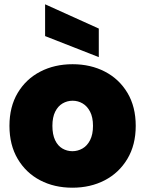

<svg xmlns="http://www.w3.org/2000/svg" viewBox="-20 -867 676 894"><path d="M317 7Q233 7 167 -27.5Q101 -62 62.5 -127Q24 -192 24 -281Q24 -370 62.5 -434.5Q101 -499 167.5 -533.5Q234 -568 318 -568Q402 -568 468.5 -533.5Q535 -499 573.5 -434.5Q612 -370 612 -281Q612 -192 573 -127Q534 -62 467.5 -27.5Q401 7 317 7ZM317 -163Q342 -163 364 -175.5Q386 -188 399.5 -214.5Q413 -241 413 -281Q413 -321 399.5 -347Q386 -373 364.5 -385.5Q343 -398 318 -398Q293 -398 271.5 -385.5Q250 -373 237 -347Q224 -321 224 -281Q224 -241 236.5 -214.5Q249 -188 270.5 -175.5Q292 -163 317 -163ZM190 -847 440 -734V-601L190 -699Z"/></svg>

Font: Parkinsans ExtraBold
Style: Regular
Weight: 800
Designer: Red Stone, Indian Type Foundry
Foundry: Indian Type Foundry
Version: Version 1.000